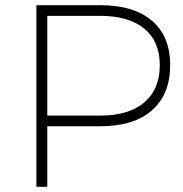

<svg xmlns="http://www.w3.org/2000/svg" viewBox="-20 -719 704 739"><path d="M635 -469Q635 -356 565 -294.5Q495 -233 366 -233H162V0H120V-699H366Q495 -699 565 -639Q635 -579 635 -469ZM595 -468Q595 -560 535 -609Q475 -658 365 -658H162V-274H365Q475 -274 535 -324.5Q595 -375 595 -468Z"/></svg>

Font: Gontserrat ExtraLight
Style: Regular
Weight: 275
Designer: Julieta Ulanovsky
Foundry: Julieta Ulanovsky
Version: Version 6.001